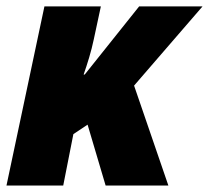

<svg xmlns="http://www.w3.org/2000/svg" viewBox="-21 -573 645 593"><path d="M-1 0 116.2 -553.2H290.5L268.6 -451.2Q262.7 -423.3 254.4 -395.5Q246.1 -367.7 237.3 -342.8H240.7L408.7 -553.2H604.5L393.1 -308.6L499 0H305.2L249.5 -188L205.6 -158.7L174.3 0Z"/></svg>

Font: Open Sans SemiCondensed ExtraBold
Style: Italic
Weight: 800
Width: 4
Italic angle: -12°
Designer: Monotype Design Team
Foundry: Monotype Imaging Inc.
Version: Version 3.003